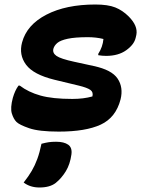

<svg xmlns="http://www.w3.org/2000/svg" viewBox="-20 -572 640 852"><path d="M403 -552Q459 -552 491.5 -539Q524 -526 551 -499Q593 -457 585 -417L582 -404Q575 -374 540 -349Q505 -324 451 -324Q434 -324 416 -327V-333Q436 -364 439 -399Q423 -403 405.5 -405Q388 -407 370 -407Q313 -407 280.5 -400Q248 -393 234.5 -381.5Q221 -370 217 -356Q212 -337 230.5 -324Q249 -311 309 -298L396 -279Q476 -262 502 -223Q528 -184 515 -131Q494 -50 427 -19Q360 12 241 12Q153 12 109.5 -3Q66 -18 53 -31Q40 -44 32.5 -68.5Q25 -93 37 -138Q42 -155 48 -168Q54 -181 62 -192H68Q106 -163 159.5 -148Q213 -133 301 -133Q351 -133 390 -144Q395 -163 381 -173Q367 -183 330 -192L222 -218Q128 -241 95.5 -285Q63 -329 78 -384Q99 -462 186 -507Q273 -552 403 -552ZM164 66Q183 61 196.5 59Q210 57 229 57Q264 57 282.5 70Q301 83 297 113Q291 157 272 188Q253 219 227 240Q201 260 155 260Q114 260 85 238Q107 210 121 186Q135 162 145.5 133.5Q156 105 164 66Z"/></svg>

Font: Recursive Mn Csl St XBd
Style: Italic
Weight: 800
Italic angle: -15°
Monospace: yes
Version: Version 1.079;hotconv 1.0.112;makeotfexe 2.5.65598; ttfautoh